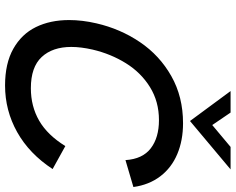

<svg xmlns="http://www.w3.org/2000/svg" viewBox="-107 -824 941 767"><g transform="rotate(90 363.5 -440.5)"><path d="M60.1 -246.1Q60.1 -298.8 73.2 -355Q95.2 -450.7 148.4 -529.3Q201.7 -607.9 284.2 -654.5Q366.7 -701.2 472.2 -701.2Q541 -701.2 595.5 -678.2Q649.9 -655.3 684.1 -610.6Q718.3 -565.9 727.1 -502.9L619.6 -471.2Q615.2 -539.6 572.5 -572.3Q529.8 -605 460 -605Q385.7 -605 327.9 -569.1Q270 -533.2 232.7 -473.1Q195.3 -413.1 178.2 -340.3Q167.5 -293.5 167.5 -254.9Q167.5 -179.7 207.8 -136.5Q248 -93.3 332.5 -93.3Q404.8 -93.3 462.2 -126.5Q519.5 -159.7 563.5 -231L655.3 -180.2Q594.2 -86.9 507.8 -38.6Q421.4 9.8 321.3 9.8Q233.4 9.8 174.8 -23.2Q116.2 -56.2 88.1 -113.5Q60.1 -170.9 60.1 -246.1ZM463.4 -729 343.8 -891.1H429.7L479.5 -817.9L566.9 -891.1H656.7Z"/></g></svg>

Font: Acari Sans SemiBold
Style: Italic
Weight: 600
Italic angle: -13°
Designer: Alfredo Marco Pradil and Stefan Peev
Foundry: Hanken Design Co.
Version: Version 1.045;January 11, 2019;FontCreator 11.5.0.2425 64-bi